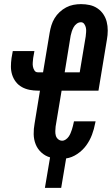

<svg xmlns="http://www.w3.org/2000/svg" viewBox="-20 -763 543 932"><path d="M198 149 223 1Q199 -6 180.5 -23Q162 -40 153 -63Q144 -86 143.5 -111.5Q143 -137 148 -164L174 -323H164Q143 -323 123 -327Q103 -331 86 -340.5Q69 -350 57 -365.5Q45 -381 39 -400Q33 -419 33 -439.5Q33 -460 36 -481L42 -515H147L141 -481Q140 -471 139 -460Q138 -449 140 -439Q142 -429 147.5 -420.5Q153 -412 164 -412H189L221 -604Q224 -622 229.5 -640Q235 -658 245 -674.5Q255 -691 269.5 -704.5Q284 -718 301 -727Q318 -736 336.5 -739.5Q355 -743 373 -743Q395 -743 415.5 -738.5Q436 -734 453 -722.5Q470 -711 481.5 -694Q493 -677 498 -657Q503 -637 503 -615Q503 -593 499 -571L458 -323H279L250 -149Q249 -138 248.5 -126.5Q248 -115 251 -104.5Q254 -94 262.5 -87Q271 -80 282 -80Q291 -80 299.5 -86Q308 -92 313.5 -100Q319 -108 322.5 -116.5Q326 -125 329 -134Q332 -143 334 -151.5Q336 -160 338 -169L339 -174H444L442 -165Q437 -137 426.5 -109Q416 -81 398.5 -57Q381 -33 355 -15.5Q329 2 301 6L277 149ZM294 -412H367L396 -586Q397 -596 398 -607Q399 -618 397 -628Q395 -638 389 -646.5Q383 -655 373 -655Q362 -655 352.5 -648Q343 -641 337.5 -631Q332 -621 328.5 -610.5Q325 -600 323 -590Z"/></svg>

Font: Iosevka Extrabold
Style: Italic
Weight: 800
Italic angle: -9°
Monospace: yes
Designer: Belleve Invis
Foundry: Belleve Invis
Version: Version 32.5.0; ttfautohint (v1.8.4)